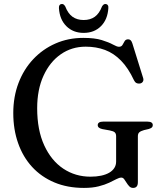

<svg xmlns="http://www.w3.org/2000/svg" viewBox="-20 -902 798 940"><path d="M655 -10.5Q655 4.5 649 11.2Q643 18 631.5 18Q620.5 18 613 10.2Q605.5 2.5 599.5 -7.5Q593.5 -17.5 587.8 -25Q582 -32.5 574 -32.5Q564 -32.5 549.8 -25Q535.5 -17.5 514.5 -7.5Q493.5 2.5 463.2 10.2Q433 18 391 18Q310 18 246 -9Q182 -36 137.2 -84.8Q92.5 -133.5 68.8 -200.8Q45 -268 45 -348.5Q45 -428 70.5 -495.2Q96 -562.5 142.5 -612Q189 -661.5 251.5 -689Q314 -716.5 388 -716.5Q443.5 -716.5 478.2 -705.8Q513 -695 532.8 -684Q552.5 -673 562.5 -673Q574.5 -673 579.8 -682.2Q585 -691.5 590.2 -700.5Q595.5 -709.5 607.5 -709.5Q614.5 -709.5 619.5 -705Q624.5 -700.5 628 -689.5L681 -519.5Q684 -509.5 679.2 -502Q674.5 -494.5 664.5 -493Q655.5 -491.5 648 -495.5Q640.5 -499.5 636 -509Q608 -569 572.5 -605.2Q537 -641.5 494 -657.5Q451 -673.5 399.5 -673.5Q331 -673.5 277.5 -636.2Q224 -599 193 -531.2Q162 -463.5 162 -372Q162 -265.5 196.5 -190.5Q231 -115.5 290 -76.2Q349 -37 423 -37Q452 -37 475.2 -42Q498.5 -47 514.8 -56.5Q531 -66 539.8 -79.8Q548.5 -93.5 548.5 -111V-235Q548.5 -247.5 542 -253.8Q535.5 -260 517 -263.5L481 -270Q470 -272.5 464.2 -277.2Q458.5 -282 458.5 -289.5Q458.5 -297.5 465 -302Q471.5 -306.5 484 -306.5H702.5Q715.5 -306.5 721.8 -302Q728 -297.5 728 -289.5Q728 -282.5 723.8 -278.2Q719.5 -274 708.5 -270.5L685 -265Q669 -260.5 662 -254.2Q655 -248 655 -235ZM389.5 -804Q422 -804 444 -819.8Q466 -835.5 479.5 -870.5Q483.5 -877 487.5 -879.8Q491.5 -882.5 496 -882.5Q503 -882.5 507.2 -877.2Q511.5 -872 510.5 -862.5Q507 -806.5 474.2 -773.8Q441.5 -741 389.5 -741Q338 -741 305 -773.8Q272 -806.5 268.5 -862.5Q268 -872 272 -877.2Q276 -882.5 283 -882.5Q288 -882.5 291.8 -879.8Q295.5 -877 299.5 -870.5Q313 -835.5 335.2 -819.8Q357.5 -804 389.5 -804Z"/></svg>

Font: Fraunces 12pt
Style: Regular
Weight: 400
Version: Version 1.000;[b76b70a41]